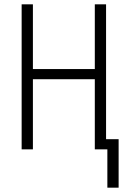

<svg xmlns="http://www.w3.org/2000/svg" viewBox="-20 -690 590 887"><path d="M476 177V0H418V-324H132V0H80V-670H132V-371H418V-670H470V-47H528V177Z"/></svg>

Font: Lode Dark
Style: Regular
Weight: 400
Monospace: yes
Designer: Belleve Invis
Foundry: Belleve Invis
Version: Version 29.2.0; ttfautohint (v1.8.3)